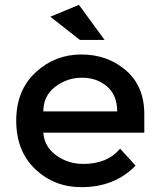

<svg xmlns="http://www.w3.org/2000/svg" viewBox="-20 -765 658 793"><path d="M412 -600H310L188 -696L306 -745ZM576 -217H159Q163 -159 212 -123.5Q261 -88 324 -88Q424 -88 476 -151L540 -81Q454 8 316 8Q204 8 125.5 -66.5Q47 -141 47 -266.5Q47 -392 127 -466Q207 -540 315.5 -540Q424 -540 500 -474.5Q576 -409 576 -294ZM159 -305H464Q464 -372 422 -408Q380 -444 318.5 -444Q257 -444 208 -406.5Q159 -369 159 -305Z"/></svg>

Font: Myanmar Khyay
Style: Regular
Weight: 400
Designer: Danh Hong
Foundry: Google Inc.
Version: Version 1.10 March 4, 2015